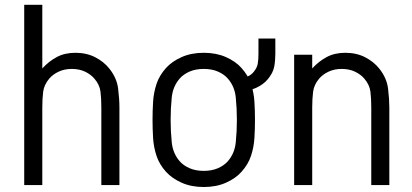

<svg xmlns="http://www.w3.org/2000/svg" viewBox="-20 -750 1671 778"><path d="M78.1 -730.5H151.4V-472.7Q177.7 -501.5 210 -518.8Q242.2 -536.1 285.6 -536.1Q330.6 -536.1 365.7 -518.1Q400.9 -500 423.3 -471.7Q453.6 -433.6 458.7 -390.6Q463.9 -347.7 463.9 -314.9V0H390.6V-314.9Q390.6 -350.6 387.2 -378.7Q383.8 -406.7 362.3 -431.6Q347.7 -448.7 324.5 -459.7Q301.3 -470.7 271 -470.7Q241.2 -470.7 217.8 -459.7Q194.3 -448.7 179.7 -431.6Q158.7 -406.7 155 -378.7Q151.4 -350.6 151.4 -314.9V0H78.1Z M805.7 -536.1Q856 -536.1 895.3 -518.8Q934.6 -501.5 958.5 -474.6Q985.8 -444.3 997.3 -409.2Q1008.8 -374 1011 -337.2Q1013.2 -300.3 1013.2 -264.2Q1013.2 -228.5 1011 -191.4Q1008.8 -154.3 997.3 -119.1Q985.8 -84 958.5 -53.7Q934.6 -26.9 895.3 -9.5Q856 7.8 805.7 7.8Q755.4 7.8 716.3 -9.5Q677.2 -26.9 652.8 -53.7Q625.5 -84 614 -119.1Q602.5 -154.3 600.3 -191.4Q598.1 -228.5 598.1 -264.2Q598.1 -300.3 600.3 -337.2Q602.5 -374 614 -409.2Q625.5 -444.3 652.8 -474.6Q677.2 -501.5 716.3 -518.8Q755.4 -536.1 805.7 -536.1ZM805.7 -470.7Q772.9 -470.7 748.3 -460Q723.6 -449.2 708.5 -432.1Q680.7 -400.4 676 -355.7Q671.4 -311 671.4 -264.2Q671.4 -217.3 676 -172.6Q680.7 -127.9 708.5 -96.2Q723.6 -79.1 748.3 -68.4Q772.9 -57.6 805.7 -57.6Q838.4 -57.6 863 -68.4Q887.7 -79.1 902.8 -96.2Q930.7 -127.9 935.3 -172.6Q939.9 -217.3 939.9 -264.2Q939.9 -311 935.3 -355.7Q930.7 -400.4 902.8 -432.1Q887.7 -449.2 863 -460Q838.4 -470.7 805.7 -470.7ZM951.7 -434.1Q987.8 -434.1 1007.8 -458.5Q1021.5 -475.1 1024.4 -491.5Q1027.3 -507.8 1027.3 -532.7V-593.8H1095.7V-532.7Q1095.7 -504.4 1091.1 -479.5Q1086.4 -454.6 1064.9 -428.7Q1047.4 -407.7 1017.8 -394Q988.3 -380.4 951.7 -380.4Z M1379.4 -536.1Q1424.3 -536.1 1459.5 -518.1Q1494.6 -500 1517.1 -471.7Q1547.4 -433.6 1552.5 -390.6Q1557.6 -347.7 1557.6 -314.9V0H1484.4V-314.9Q1484.4 -350.6 1481 -378.7Q1477.5 -406.7 1456.1 -431.6Q1441.4 -448.7 1418.2 -459.7Q1395 -470.7 1364.7 -470.7Q1335 -470.7 1311.5 -459.7Q1288.1 -448.7 1273.4 -431.6Q1252.4 -406.7 1248.8 -378.7Q1245.1 -350.6 1245.1 -314.9V0H1171.9V-528.3H1245.1V-472.7Q1271.5 -501.5 1303.7 -518.8Q1335.9 -536.1 1379.4 -536.1Z"/></svg>

Font: Gidole
Style: Regular
Weight: 400
Version: Version 2.100; ttfautohint (v1.8.4.7-5d5b)